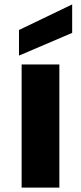

<svg xmlns="http://www.w3.org/2000/svg" viewBox="-20 -850 367 870"><path d="M66 0ZM66 0ZM249 0H78V-558H249ZM66 -598V-714L307 -830V-701Z"/></svg>

Font: Ulagadi Sans
Style: Bold
Weight: 700
Designer: Ninad Kale (Devanagari), Jonny Pinhorn (Latin)
Foundry: Indian Type Foundry
Version: Version 3.01;March 29, 2020;FontCreator 12.0.0.2522 64-bit; 